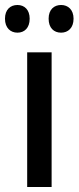

<svg xmlns="http://www.w3.org/2000/svg" viewBox="-40 -750 315 770"><path d="M-20 -675C-20 -638 2 -619 30 -619C58 -619 79 -638 79 -675C79 -711 58 -730 30 -730C2 -730 -20 -712 -20 -675ZM155 -675C155 -638 176 -619 205 -619C233 -619 255 -638 255 -675C255 -711 233 -730 205 -730C177 -730 155 -712 155 -675ZM167 0V-540H69V0Z"/></svg>

Font: Noto Sans Arabic Cond Med
Style: Regular
Weight: 500
Width: 3
Designer: Monotype Design Team, Nadine Chahine, Nizar Qandah and Khaled Hosny
Foundry: Monotype Imaging Inc.
Version: Version 2.012